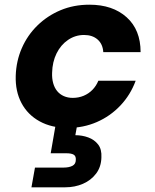

<svg xmlns="http://www.w3.org/2000/svg" viewBox="-20 -533 659 818"><path d="M269 12Q200 12 149 -16Q98 -44 71.5 -94Q45 -144 47 -210Q49 -273 73 -328Q97 -383 139.5 -424.5Q182 -466 238 -489.5Q294 -513 361 -513Q460 -513 519.5 -459.5Q579 -406 579 -311H420Q418 -345 396 -364.5Q374 -384 338 -384Q301 -384 270 -363Q239 -342 221 -305.5Q203 -269 202 -223Q201 -199 206.5 -179Q212 -159 223.5 -145Q235 -131 252 -123.5Q269 -116 290 -116Q315 -116 336.5 -125Q358 -134 374 -150.5Q390 -167 399 -189H558Q536 -129 493 -83.5Q450 -38 392.5 -13Q335 12 269 12ZM114 265 129 181H250Q274 181 288.5 173.5Q303 166 303 148Q304 132 294 126Q284 120 263 120H196L218 -7H310L301 43Q330 43 356 52.5Q382 62 398 82.5Q414 103 412 138Q411 178 389.5 206.5Q368 235 333.5 250Q299 265 258 265Z"/></svg>

Font: DM Sans 18pt Black
Style: Italic
Weight: 900
Italic angle: -10°
Designer: Colophon Foundry, Jonny Pinhorn
Foundry: Colophon Foundry
Version: Version 4.004;gftools[0.9.30]